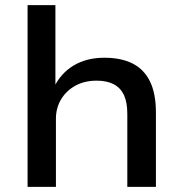

<svg xmlns="http://www.w3.org/2000/svg" viewBox="-20 -725 709 745"><path d="M87 0V-705H195V-387H190Q216 -441 266 -471Q316 -501 385 -501Q449 -501 493.5 -479Q538 -457 561.5 -410Q585 -363 585 -288V0H474V-283Q474 -328 461 -356Q448 -384 421.5 -398Q395 -412 355 -412Q308 -412 272.5 -392.5Q237 -373 217 -339.5Q197 -306 197 -264V0Z"/></svg>

Font: Nunito Sans 10pt SemiExpanded SemiBold
Style: Regular
Weight: 600
Width: 6
Designer: Vernon Adams
Foundry: Vernon Adams
Version: Version 3.101;gftools[0.9.27]